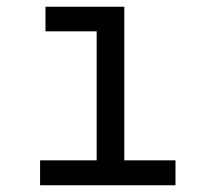

<svg xmlns="http://www.w3.org/2000/svg" viewBox="-20 -550 640 570"><path d="M99 0V-74H267V-457H115V-530H349V-74H501V0Z"/></svg>

Font: Iosevka Curly Slab Extended
Style: Regular
Weight: 400
Width: 7
Monospace: yes
Designer: Belleve Invis
Foundry: Belleve Invis
Version: Version 11.1.0; ttfautohint (v1.8.3)